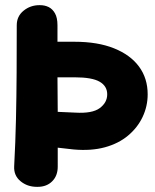

<svg xmlns="http://www.w3.org/2000/svg" viewBox="-20 -706 601 745"><path d="M123 19Q86 19 59.5 -3Q33 -25 35 -61Q40 -155 42 -244.5Q44 -334 44.5 -423.5Q45 -513 45 -608Q45 -643 71.5 -664.5Q98 -686 133 -686H135Q154 -686 169 -678.5Q184 -671 193.5 -654Q203 -637 203 -608V-544H269Q359 -544 422.5 -518.5Q486 -493 519.5 -447.5Q553 -402 553 -340Q553 -294 533.5 -252.5Q514 -211 477 -180Q440 -149 387 -134.5Q334 -120 266 -126L204 -133V-59Q204 -24 182.5 -2.5Q161 19 126 19ZM203 -406 204 -272 272 -269Q338 -265 367 -286.5Q396 -308 396 -340Q396 -372 366.5 -389Q337 -406 270 -406Z"/></svg>

Font: Winky Sans
Style: Bold
Weight: 700
Designer: Simon Atzbach
Foundry: typofactur
Version: Version 1.205